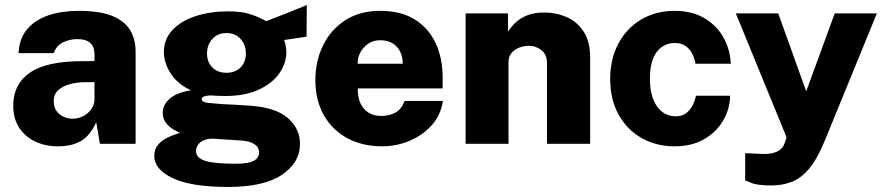

<svg xmlns="http://www.w3.org/2000/svg" viewBox="-20 -570 3504 761"><path d="M209 10Q160.5 10 120.2 -8.8Q80 -27.5 56.2 -63.5Q32.5 -99.5 32.5 -151.5Q32.5 -236 97.8 -281.5Q163 -327 302 -327.5L354.5 -328V-354.5Q354.5 -385 337.2 -400.2Q320 -415.5 283 -415Q257.5 -414.5 231 -402.8Q204.5 -391 193 -359.5H53.5Q56.5 -418 88.2 -455Q120 -492 172.8 -509.5Q225.5 -527 291 -527Q375.5 -527 425 -506.8Q474.5 -486.5 496 -450.2Q517.5 -414 517.5 -365V0H376L361.5 -85.5Q336.5 -31 299.8 -10.5Q263 10 209 10ZM268 -99.5Q285 -99.5 300.5 -105.5Q316 -111.5 328 -122.2Q340 -133 347 -146Q354 -159 354.5 -174V-244.5L312.5 -244Q286.5 -244 258.8 -237Q231 -230 212 -213.8Q193 -197.5 193 -169Q193 -136.5 215.2 -118Q237.5 -99.5 268 -99.5Z M883.5 171Q738 171 664.8 136.2Q591.5 101.5 591.5 48Q591.5 22 605.5 5Q619.5 -12 638.8 -22Q658 -32 673.8 -36.8Q689.5 -41.5 693 -43Q685.5 -47 669 -56Q652.5 -65 638.8 -81.5Q625 -98 625 -124.5Q625 -154 652.8 -178.8Q680.5 -203.5 737 -212Q683.5 -236.5 656.5 -279Q629.5 -321.5 629.5 -363.5Q629.5 -415 663.8 -451.2Q698 -487.5 755.8 -506.2Q813.5 -525 883.5 -525Q938 -525 972 -513.8Q1006 -502.5 1035 -486Q1048 -491 1067.5 -498.8Q1087 -506.5 1109.8 -515.2Q1132.5 -524 1154.8 -533.2Q1177 -542.5 1196 -550L1195 -424.5L1106.5 -411.5Q1110.5 -399 1112.8 -385.2Q1115 -371.5 1115 -364Q1115 -320 1087.5 -280Q1060 -240 1006 -214.8Q952 -189.5 872.5 -189.5Q862 -189.5 843 -190.2Q824 -191 812.5 -192Q794 -190.5 786.8 -186.8Q779.5 -183 779.5 -177Q779.5 -165.5 802 -162.8Q824.5 -160 866.5 -157Q881.5 -156.5 909.8 -155Q938 -153.5 971.5 -151Q1073 -144 1121 -102Q1169 -60 1169 0.5Q1169 74.5 1097.5 122.8Q1026 171 883.5 171ZM910.5 79Q966 79 986.5 67Q1007 55 1007 34Q1007 14 988.5 1.5Q970 -11 936 -13L830 -20Q804.5 -21.5 788.5 -14.5Q772.5 -7.5 764.8 4Q757 15.5 757 28Q757 56.5 794.5 67.8Q832 79 910.5 79ZM877.5 -281.5Q912 -281.5 933.2 -302.5Q954.5 -323.5 954.5 -358Q954.5 -393 933.2 -416Q912 -439 877.5 -439Q843 -439 821.8 -415.8Q800.5 -392.5 800.5 -358Q800.5 -324 821.5 -302.8Q842.5 -281.5 877.5 -281.5Z M1398 -219.5Q1397.5 -184 1409 -159.8Q1420.5 -135.5 1441.5 -123Q1462.5 -110.5 1490.5 -110.5Q1522.5 -110.5 1547.2 -123.8Q1572 -137 1583.5 -170H1735.5Q1727 -113.5 1690.8 -73.2Q1654.5 -33 1602.5 -11.5Q1550.5 10 1495 10Q1416 10 1356.2 -22.5Q1296.5 -55 1263.2 -114Q1230 -173 1230 -252.5Q1230 -328 1260.5 -390.2Q1291 -452.5 1348.5 -489.8Q1406 -527 1487 -527Q1569 -527 1624 -492.8Q1679 -458.5 1706.8 -398.8Q1734.5 -339 1734.5 -262V-219.5ZM1397.5 -317.5H1576.5Q1576.5 -343 1566.5 -364.2Q1556.5 -385.5 1536.5 -398Q1516.5 -410.5 1487 -410.5Q1460 -410.5 1440 -397.2Q1420 -384 1408.5 -362.8Q1397 -341.5 1397.5 -317.5Z M1825.5 0V-517H1993.5V-444.5Q2004.5 -462.5 2022.8 -480Q2041 -497.5 2069.2 -509Q2097.5 -520.5 2138 -520.5Q2184.5 -520.5 2225.8 -502.5Q2267 -484.5 2293 -445.2Q2319 -406 2319 -342.5V0H2148V-320Q2148 -354 2126 -371.2Q2104 -388.5 2075.5 -388.5Q2056.5 -388.5 2038 -381.2Q2019.5 -374 2007.5 -359.8Q1995.5 -345.5 1995.5 -324V0Z M2654 -527Q2722.5 -527 2771.5 -498.2Q2820.5 -469.5 2847.2 -421.8Q2874 -374 2876.5 -317.5H2736.5Q2734 -335 2725.2 -354Q2716.5 -373 2699.5 -386.2Q2682.5 -399.5 2655 -399.5Q2610.5 -399.5 2583.2 -364.2Q2556 -329 2556 -258Q2556 -188 2584 -148.5Q2612 -109 2658.5 -109Q2685.5 -109 2702.2 -123.5Q2719 -138 2727.5 -157Q2736 -176 2738.5 -190.5H2874Q2872.5 -136 2845.2 -90.5Q2818 -45 2769.5 -17.5Q2721 10 2654 10Q2581 10 2523.2 -22.8Q2465.5 -55.5 2432 -115.5Q2398.5 -175.5 2398.5 -256Q2398.5 -336.5 2431 -397.2Q2463.5 -458 2521.2 -492.5Q2579 -527 2654 -527Z M3038.5 165Q2982 165 2957.8 155Q2933.5 145 2933.5 145V37L2984 39.5Q3020 42 3041 37Q3062 32 3072.2 23.2Q3082.5 14.5 3086.2 5.8Q3090 -3 3091.5 -6.5L3097.5 -26L2896.5 -517H3064.5L3175.5 -208L3288.5 -517H3455.5L3249.5 -13.5Q3219.5 60 3186.8 98.8Q3154 137.5 3117.2 151.2Q3080.5 165 3038.5 165Z"/></svg>

Font: Public Sans ExtraBold
Style: Regular
Weight: 800
Designer: The Public Sans Project Authors: Dan O. Williams and USWDS (Libre Franklin designed by Pablo Impallari and Rodrigo Fuenz
Version: Version 1.007